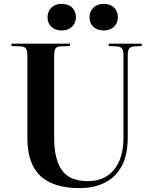

<svg xmlns="http://www.w3.org/2000/svg" viewBox="-20 -955 794 989"><path d="M389 14Q256 14 188.5 -48.5Q121 -111 121 -244V-668Q121 -693 114.5 -704Q108 -715 87 -716L39 -718V-730H340V-718L289 -716Q272 -715 265.5 -704.5Q259 -694 259 -665V-243Q259 -136 298.5 -79Q338 -22 432 -22Q520 -22 568 -81.5Q616 -141 616 -246V-668Q616 -694 609.5 -704Q603 -714 582 -716L540 -718V-730H710V-718L671 -716Q651 -714 644.5 -703.5Q638 -693 638 -665V-247Q638 -156 606.5 -98.5Q575 -41 519 -13.5Q463 14 389 14ZM514 -798Q481 -798 461 -816.5Q441 -835 441 -866Q441 -896 461 -915.5Q481 -935 514 -935Q548 -935 567.5 -916Q587 -897 587 -866Q587 -836 567 -817Q547 -798 514 -798ZM297 -798Q265 -798 245 -816.5Q225 -835 225 -866Q225 -896 244.5 -915.5Q264 -935 297 -935Q332 -935 351.5 -916Q371 -897 371 -866Q371 -836 350.5 -817Q330 -798 297 -798Z"/></svg>

Font: Literata 72pt SemiBold
Style: Regular
Weight: 600
Designer: Latin by Veronika Burian and Jose Scaglione. Greek by Irene Vlachou. Cyrillic by Vera Evstafieva.
Foundry: TypeTogether
Version: Version 3.002